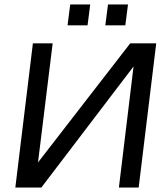

<svg xmlns="http://www.w3.org/2000/svg" viewBox="-20 -844 723 864"><path d="M166 0 581 -545 515 0H604L683 -649H566L151 -113L217 -649H128L49 0ZM374 -730 386 -824H296L284 -730ZM544 -730 556 -824H466L454 -730Z"/></svg>

Font: Gamestation Display
Style: Italic
Weight: 400
Designer: Jonas Hecksher
Foundry: Jonas Hecksher, Playtypeª, e-types AS
Version: Version 1.003